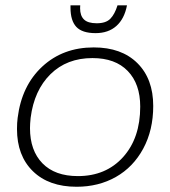

<svg xmlns="http://www.w3.org/2000/svg" viewBox="-20 -692 641 722"><path d="M556.2 -293.5Q556.2 -202.6 518.6 -133.1Q481 -63.5 415.8 -26.6Q350.6 10.3 268.1 10.3Q163.6 10.3 103.8 -48.1Q43.9 -106.4 43.9 -207Q43.9 -230.5 46.4 -249Q61.5 -370.1 139.2 -441.9Q216.8 -513.7 332.5 -513.7Q437 -513.7 496.6 -454.6Q556.2 -395.5 556.2 -293.5ZM272.9 -29.8Q378.4 -29.8 442.9 -101.3Q507.3 -172.9 507.3 -291Q507.3 -376.5 460.4 -425Q413.6 -473.6 327.6 -473.6Q231.4 -473.6 169.9 -413.1Q108.4 -352.5 95.2 -249Q92.8 -226.1 92.8 -210Q92.8 -126 139.6 -77.9Q186.5 -29.8 272.9 -29.8ZM339.4 -567.4Q289.1 -567.4 267.1 -590.8Q245.1 -614.3 245.1 -663.1V-671.9H281.7Q281.2 -668 281.2 -661.1Q281.2 -632.8 295.9 -618.7Q310.5 -604.5 343.8 -604.5Q378.4 -604.5 395 -621.6Q411.6 -638.7 421.9 -671.9H457.5Q447.8 -621.1 417.5 -594.2Q387.2 -567.4 339.4 -567.4Z"/></svg>

Font: Muli
Style: ExtraLightItalic
Weight: 200
Italic angle: -7°
Designer: Vernon Adams
Foundry: newtypography
Version: Version 2.0; ttfautohint (v1.00rc1.2-2d82) -l 8 -r 50 -G 200